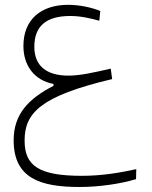

<svg xmlns="http://www.w3.org/2000/svg" viewBox="-20 -471 626 789"><path d="M306.6 297.4C389.2 297.4 476.1 284.2 539.1 265.1L540 224.1C474.6 238.3 400.9 251.5 316.4 251.5C139.2 251.5 81.1 210 81.1 106.9C81.1 -5.4 143.6 -75.7 440.9 -146L435.1 -189C363.8 -172.4 307.1 -160.2 261.7 -160.2C170.4 -160.2 121.1 -200.7 121.1 -278.8C121.1 -362.3 168 -405.3 269 -405.3C309.6 -405.3 349.6 -396.5 388.2 -385.7L392.1 -425.8C357.4 -440.4 305.7 -451.2 260.3 -451.2C146.5 -451.2 76.2 -389.2 76.2 -282.2C76.2 -201.2 121.1 -141.1 199.7 -126V-118.2C96.2 -64.9 36.1 -1.5 36.1 105.5C36.1 261.7 145.5 297.4 306.6 297.4Z"/></svg>

Font: Cascadia Code PL ExtraLight
Style: Regular
Weight: 200
Monospace: yes
Designer: Aaron Bell
Foundry: Saja Typeworks
Version: Version 2404.023